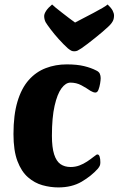

<svg xmlns="http://www.w3.org/2000/svg" viewBox="-20 -805 518 838"><path d="M234.7 13Q200 13 165.5 3.4Q131 -6.2 102.2 -31.2Q73.4 -56.2 56.1 -101.9Q38.8 -147.7 38.8 -219.7Q38.8 -303.5 56.3 -361.8Q73.8 -420.2 105.6 -455.9Q137.3 -491.5 179.9 -507.7Q222.4 -524 271.5 -524Q316 -524 347.2 -516.4Q378.3 -508.8 400.1 -497.3Q411.9 -491.8 415.6 -483.2Q419.4 -474.5 419.4 -464Q419.4 -455.2 416.9 -440.2Q414.4 -425.2 409.7 -413.1Q405.1 -401.1 396.3 -401.1Q387.6 -401.1 375.3 -408.3Q356.4 -421.4 334.9 -432.9Q313.4 -444.4 287.5 -444.4Q266.8 -444.4 248.4 -419.6Q230 -394.8 218.3 -343.3Q206.6 -291.9 206.6 -212.6Q206.6 -161.7 216.2 -131.5Q225.8 -101.4 243.9 -88.7Q262.1 -76.1 288.2 -76.1Q308.6 -76.1 326.5 -82.8Q344.3 -89.5 360.3 -100.1Q376.2 -110.7 388.5 -120.5Q397 -126.5 399.6 -128.7Q402.2 -130.9 405.2 -130.9Q411.8 -130.9 414.9 -121.3Q418 -111.7 418 -96.6Q418 -87.4 415.5 -81.7Q413 -76.1 407.2 -68.8Q379 -37.1 336.4 -12Q293.8 13 234.7 13ZM304.1 -581.1Q296.1 -581.1 290.7 -584Q285.3 -586.9 276.3 -593.9Q257.5 -610.9 236.8 -633.8Q216.2 -656.6 200.5 -677.6Q184.7 -698.6 179 -708.3Q175.8 -715 174.3 -721.5Q172.8 -728 172.8 -735Q172.8 -744.5 181.3 -757.7Q189.8 -770.8 207.4 -785.4Q211.2 -781.2 223.2 -771.4Q235.2 -761.7 250.7 -749.6Q266.2 -737.4 281.5 -725.9Q296.9 -714.5 307.6 -706.6Q322.8 -714.8 344.4 -725.9Q366 -737.1 388.3 -748.8Q410.5 -760.5 427.4 -770.4Q444.3 -780.4 449.8 -785.4Q465.4 -770.6 471.6 -758.8Q477.7 -747 477.7 -736.8Q477.7 -729.8 475.8 -721.6Q473.9 -713.5 467.4 -704.9Q463.4 -698.9 452.3 -688.3Q441.2 -677.7 426.1 -665Q411 -652.3 394.4 -638.9Q377.8 -625.4 362.3 -613.7Q346.8 -602 335 -593.9Q324.2 -586.9 318.3 -584Q312.4 -581.1 304.1 -581.1Z"/></svg>

Font: Briem Hand Thin
Style: Regular
Weight: 100
Designer: Gunnlaugur SE Briem, Eben Sorkin
Foundry: Sorkin Type Co.
Version: Version 1.003